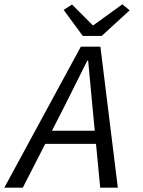

<svg xmlns="http://www.w3.org/2000/svg" viewBox="-44 -873 664 893"><path d="M-24 0H62L256 -379C292 -451 325 -518 362 -591H366C373 -520 379 -447 386 -377L422 0H504L423 -656H332L-24 0ZM137 -204H429L440 -265H152L137 -204ZM341 -706H429L559 -825L525 -853L391 -756H387L291 -852L252 -827L341 -706Z"/></svg>

Font: Source Code Variable
Style: Italic
Weight: 400
Italic angle: -11°
Monospace: yes
Designer: Paul D. Hunt, Teo Tuominen
Foundry: Adobe Systems Incorporated
Version: Version 1.005;PS 1.0;hotconv 16.6.54;makeotf.lib2.5.65590